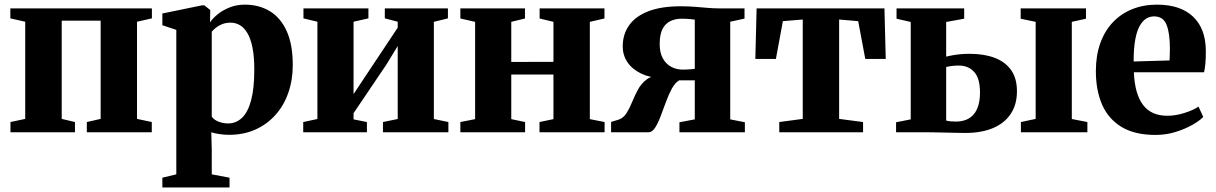

<svg xmlns="http://www.w3.org/2000/svg" viewBox="-20 -569 5230 826"><path d="M25 0V-44L88.5 -57.5V-475.5L24.5 -490V-533H633.5V-490L569.5 -475.5V-57.5L633 -44V0H353.5V-44L413 -57.5V-480H245.5V-57.5L302.5 -44V0Z M678.5 237.5V195.5L738.5 181V-440.5L678.5 -460.5V-511L849 -546H859L884.5 -526L883.5 -472.5Q894 -489 915.5 -506.8Q937 -524.5 967.2 -536.8Q997.5 -549 1033 -549Q1094.5 -549 1141 -520.8Q1187.5 -492.5 1213.5 -435Q1239.5 -377.5 1239.5 -289.5Q1239.5 -224.5 1220.2 -169.5Q1201 -114.5 1164.5 -74Q1128 -33.5 1077.8 -11.2Q1027.5 11 965.5 11Q943 11 921.5 7.5Q900 4 889 0L891 74.5V181L967.5 195.5V237.5ZM961.5 -38Q995.5 -38 1021 -62Q1046.5 -86 1060.2 -137.2Q1074 -188.5 1074 -270Q1074 -325.5 1066.2 -364Q1058.5 -402.5 1044.5 -426.2Q1030.5 -450 1012 -460.8Q993.5 -471.5 972.5 -471.5Q951.5 -471.5 935.5 -465Q919.5 -458.5 908.2 -449.2Q897 -440 891 -432.5V-67.5Q898.5 -55 918.2 -46.5Q938 -38 961.5 -38Z M1284.5 0V-44L1345.5 -57V-475.5L1285.5 -490V-533H1565V-490L1501 -475.5V-164L1551 -239.5L1691 -450V-475.5L1635.5 -490V-533H1907V-490L1846.5 -475V-57L1909 -44V0H1627.5V-44L1691 -57V-371L1641.5 -290L1501 -82V-55.5L1558.5 -44V0Z M1960.5 0V-44L2024 -56.5V-475L1960.5 -489.5V-533H2238.5V-489.5L2179.5 -475V-302.5L2361 -303V-475L2301.5 -489.5V-533H2580.5V-489.5L2517.5 -475V-56.5L2581 -44V0H2301V-44L2361 -56.5V-248.5H2179.5V-56.5L2239 -44V0Z M2609 0V-44.5L2640.5 -54Q2662 -61 2675.2 -82Q2688.5 -103 2699.5 -130.2Q2710.5 -157.5 2724.5 -183.5Q2738.5 -209.5 2761.8 -227Q2785 -244.5 2823 -246.5L2827.5 -232Q2775.5 -234.5 2737.8 -252.8Q2700 -271 2679.5 -301.2Q2659 -331.5 2659 -369Q2659 -421.5 2686.8 -460.5Q2714.5 -499.5 2770 -520.8Q2825.5 -542 2908.5 -542Q2939.5 -542 2968.8 -539.8Q2998 -537.5 3024 -535.2Q3050 -533 3072 -533H3183V-489L3121.5 -475.5V-55.5L3184.5 -43V0H2903V-43L2969 -55.5V-223.5H2902Q2884 -213 2870.2 -187.5Q2856.5 -162 2845 -130.5Q2833.5 -99 2822.2 -69.2Q2811 -39.5 2798.5 -20Q2786 -0.5 2770.5 0ZM2917 -269.5Q2925 -269.5 2934.8 -270Q2944.5 -270.5 2953.8 -271.2Q2963 -272 2969 -273V-484.5Q2962.5 -485.5 2953 -486.5Q2943.5 -487.5 2933.2 -488Q2923 -488.5 2912.5 -488.5Q2886 -488.5 2864.5 -478.5Q2843 -468.5 2830.5 -444.8Q2818 -421 2818 -379.5Q2818 -343.5 2831 -319Q2844 -294.5 2866.8 -282Q2889.5 -269.5 2917 -269.5Z M3332.5 0V-44L3433.5 -57.5V-485L3348 -478L3318 -315.5H3229.5L3235 -533H3785L3790.5 -315.5H3702.5L3672 -478L3590 -485V-57.5L3693 -44V0Z M4372 0V-44L4435.5 -57.5V-475L4371 -488.5V-533H4652V-488.5L4591 -475V-57L4658 -44V0ZM3835 0V-43L3898 -55.5V-474.5L3837 -488.5V-533H4128V-488.5L4050.5 -474.5V-325.5Q4062.5 -328.5 4078 -331.2Q4093.5 -334 4112.2 -335.8Q4131 -337.5 4152.5 -337.5Q4213 -337.5 4258.5 -320.5Q4304 -303.5 4329.5 -268Q4355 -232.5 4355 -176.5Q4355 -119 4328.2 -79Q4301.5 -39 4252 -18Q4202.5 3 4132.5 3Q4123 3 4101.2 2.5Q4079.5 2 4053.8 1.5Q4028 1 4004.8 0.5Q3981.5 0 3968.5 0ZM4092 -46Q4143 -46 4169.5 -77.8Q4196 -109.5 4196 -171Q4196 -231.5 4171.2 -259.2Q4146.5 -287 4104 -287Q4089.5 -287 4075 -285.2Q4060.5 -283.5 4050.5 -280.5V-50.5Q4058 -48 4069 -47Q4080 -46 4092 -46Z M4951.5 11.5Q4861.5 11.5 4804.8 -23Q4748 -57.5 4721.2 -119.2Q4694.5 -181 4694.5 -263Q4694.5 -330 4713.5 -383Q4732.5 -436 4767.5 -473Q4802.5 -510 4850.8 -529.5Q4899 -549 4957.5 -549Q5057.5 -549 5111.8 -498.2Q5166 -447.5 5167.5 -354.5Q5168 -321 5165.8 -297Q5163.5 -273 5160 -258H4858Q4860 -210.5 4870 -175.5Q4880 -140.5 4897.8 -117.2Q4915.5 -94 4941.5 -82.5Q4967.5 -71 5002 -71Q5037 -71 5075.5 -83Q5114 -95 5136 -110.5L5156.5 -66Q5141.5 -50 5110 -32Q5078.5 -14 5037.2 -1.2Q4996 11.5 4951.5 11.5ZM4857 -304.5 5011.5 -309Q5012 -322 5012.5 -334.5Q5013 -347 5013 -360Q5013 -425.5 4998.8 -462Q4984.5 -498.5 4945 -498.5Q4926.5 -498.5 4910.8 -488.8Q4895 -479 4882.8 -457Q4870.5 -435 4863.8 -397.8Q4857 -360.5 4857 -304.5Z"/></svg>

Font: Merriweather 72pt ExtraBold
Style: Regular
Weight: 800
Version: Version 2.100